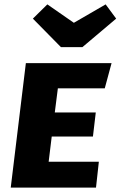

<svg xmlns="http://www.w3.org/2000/svg" viewBox="-20 -856 550 876"><path d="M244 -453 230 -343H417L404 -233H216L202 -118H431L418 0H29L98 -568H489L458 -453ZM462 -836 510 -771 356 -641H258L130 -771L196 -836L317 -752Z"/></svg>

Font: Qjlgwqiwhsfqbnnlvksmvfsycuq
Style: Regular
Weight: 700
Italic angle: -8°
Designer: Carrois Corporate & Edenspiekermann
Foundry: Carrois Corporate GbR & Edenspiekermann AG
Version: Version 2.001